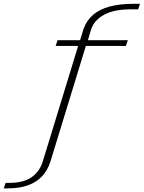

<svg xmlns="http://www.w3.org/2000/svg" viewBox="-219 -808 772 1032"><path d="M-199 204.5H-178Q-116.5 204.5 -70.8 188.8Q-25 173 5.8 141Q36.5 109 52 60.5L242.5 -561H457.5L468 -592H253.5L271 -651Q288.5 -701 341.8 -729.5Q395 -758 487 -758H523.5L533.5 -787.5H498Q425 -787.5 370.8 -773Q316.5 -758.5 281.5 -728.5Q246.5 -698.5 230 -652.5L211.5 -592H90.5L80 -561H201L11 59.5Q-6.5 115.5 -50.2 145.2Q-94 175 -167.5 175H-188.5Z"/></svg>

Font: Anybody UltraCondensed Thin ExtraLight
Style: Italic
Weight: 250
Italic angle: -10°
Version: Version 1.111